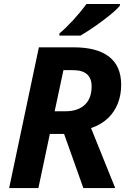

<svg xmlns="http://www.w3.org/2000/svg" viewBox="-20 -954 663 974"><path d="M177.2 -713.9H354Q472.2 -713.9 533.4 -666.3Q594.7 -618.7 594.7 -523.9Q594.7 -472.7 578.1 -430.2Q561.5 -387.7 529.8 -356.4Q494.1 -321.8 441.9 -304.2L564.5 0H402.8L305.2 -274.4H232.9L174.8 0H26.4ZM444.8 -515.6Q444.8 -598.1 350.6 -598.1H301.8L257.3 -389.6H312Q375.5 -389.6 410.2 -422.4Q444.8 -455.1 444.8 -515.6ZM418.5 -933.6H588.4V-925.3Q566.4 -897.9 501.5 -849.4Q436.5 -800.8 387.7 -773.4H281.2V-784.2Q312 -809.6 348.6 -849.1Q385.3 -888.7 418.5 -933.6Z"/></svg>

Font: Viking Open Sans
Style: Bold Italic
Weight: 700
Italic angle: -12°
Foundry: Ascender Corporation
Version: Version 2.000